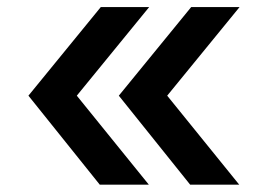

<svg xmlns="http://www.w3.org/2000/svg" viewBox="-20 -541 759 531"><path d="M192.4 -276.4 391.6 -30.3H255.9L58.6 -276.4L258.8 -521.5H392.6ZM442.4 -276.4 641.6 -30.3H505.9L308.6 -276.4L508.8 -521.5H642.6Z"/></svg>

Font: Allerta
Style: Medium
Weight: 500
Designer: Matt McInerney
Foundry: Matt McInerney
Version: Version 1.0